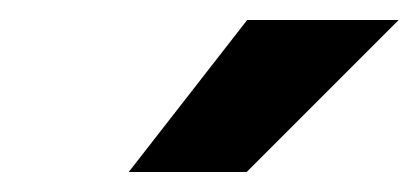

<svg xmlns="http://www.w3.org/2000/svg" viewBox="-20 -720 415 190"><path d="M107.4 -549.8 224.6 -700.2H374.5L224.1 -549.8Z"/></svg>

Font: Fivo Sans
Style: Italic
Weight: 700
Designer: Alexander Slobzheninov
Foundry: Alexander Slobzheninov
Version: 1.0